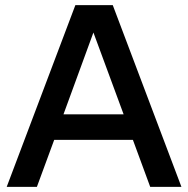

<svg xmlns="http://www.w3.org/2000/svg" viewBox="-20 -724 729 744"><path d="M683 0H562L495 -182H190L123 0H6L272 -704H417ZM342 -598 226 -281H459Z"/></svg>

Font: CBA Beacon Sans Bold
Style: Regular
Weight: 700
Designer: Wei Huang
Foundry: Wei Huang
Version: Version 1.002